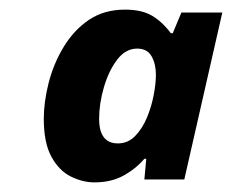

<svg xmlns="http://www.w3.org/2000/svg" viewBox="-20 -740 482 399"><path d="M176 -361Q152 -361 127.5 -373Q103 -385 87 -414Q71 -443 71 -493Q71 -528 81 -567.5Q91 -607 112 -642Q133 -677 164.5 -698.5Q196 -720 240 -720Q275 -720 296.5 -707Q318 -694 335 -671H339L357 -714H442L363 -367H280L284 -410H280Q262 -389 236.5 -375Q211 -361 176 -361ZM225 -442Q246 -442 261 -457.5Q276 -473 285.5 -496Q295 -519 299.5 -543Q304 -567 304 -585Q304 -607 295 -623Q286 -639 265 -639Q241 -639 223.5 -616Q206 -593 196 -559Q186 -525 186 -493Q186 -442 225 -442Z"/></svg>

Font: Noto Sans ExtraBold
Style: Italic
Weight: 800
Italic angle: -12°
Designer: Monotype Design Team
Foundry: Monotype Imaging Inc.
Version: Version 2.013; ttfautohint (v1.8.4.7-5d5b)